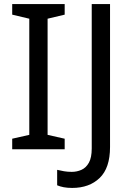

<svg xmlns="http://www.w3.org/2000/svg" viewBox="-20 -734 652 944"><path d="M298 0H40V-52L124 -71V-642L40 -662V-714H298V-662L214 -642V-71L298 -52ZM335 190Q311 190 293 186.5Q275 183 261 177V101Q277 105 295 108Q313 111 333 111Q358 111 380.5 101Q403 91 417 66Q431 41 431 -4V-714H521V-11Q521 92 470 141Q419 190 335 190Z"/></svg>

Font: Noto Sans Tifinagh Ahaggar
Style: Regular
Weight: 400
Designer: JamraPatel
Foundry: JamraPatel LLC
Version: Version 2.006; ttfautohint (v1.8.4.7-5d5b)